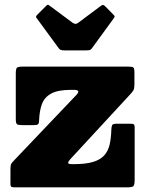

<svg xmlns="http://www.w3.org/2000/svg" viewBox="-20 -807 628 827"><path d="M233.5 -598.5Q237.5 -593.5 242.2 -591.8Q247 -590 256.5 -590H349Q360 -590 365.8 -591.2Q371.5 -592.5 375.5 -598.5L469.5 -727.5Q474 -734 473.8 -736.5Q473.5 -739 468 -744.5L433.5 -779.5Q428.5 -784.5 424.8 -785.5Q421 -786.5 415.5 -782.5L317 -709Q310.5 -704 304.8 -704.2Q299 -704.5 292 -709.5L194.5 -782Q188 -786.5 186 -786.8Q184 -787 178.5 -781.5L141.5 -744.5Q137.5 -740.5 135.8 -737Q134 -733.5 137.5 -729.5ZM286 -420H297Q315.5 -420 317 -414Q318.5 -408 309 -398L40 -115.5Q32 -107.5 28.5 -101.5Q25 -95.5 25 -78V-16Q25 -4.5 29.2 -2.2Q33.5 0 45 0H527Q550.5 0 555.2 -6Q560 -12 560 -35V-258.5Q560 -268.5 556.5 -271.2Q553 -274 543 -274H482Q466 -274 463 -267.8Q460 -261.5 459.5 -247Q458.5 -211 452 -183.5Q445.5 -156 428.8 -137.5Q412 -119 380.8 -109.5Q349.5 -100 299 -100H290Q273 -100 273.5 -105.8Q274 -111.5 282.5 -121L543.5 -403.5Q551 -412 555 -418.8Q559 -425.5 559 -442.5V-495.5Q559 -512.5 554.5 -516.2Q550 -520 534 -520H77Q57 -520 52.5 -514.8Q48 -509.5 48 -490V-294.5Q48 -276 53.2 -272Q58.5 -268 76 -268H123Q139 -268 143.5 -271.5Q148 -275 148.5 -290Q150 -329.5 160.5 -358.5Q171 -387.5 200.2 -403.8Q229.5 -420 286 -420Z"/></svg>

Font: Besley Black
Style: Regular
Weight: 900
Designer: Owen Earl
Foundry: indestructible type*
Version: Version 2.001